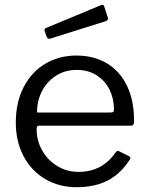

<svg xmlns="http://www.w3.org/2000/svg" viewBox="-20 -772 621 802"><path d="M133 -232Q133 -184 156.5 -143Q180 -102 220 -78Q260 -54 308 -54Q408 -54 464 -137Q468 -141 471 -141.5Q474 -142 478 -140L520 -119Q528 -114 522 -105Q483 -45 429 -17.5Q375 10 300 10Q227 10 169 -24Q111 -58 78.5 -119.5Q46 -181 46 -260Q46 -345 79 -408.5Q112 -472 169.5 -506Q227 -540 299 -540Q371 -540 425.5 -508Q480 -476 510 -414.5Q540 -353 540 -269V-265Q540 -256 537 -251.5Q534 -247 525 -247H142Q133 -247 133 -232ZM439 -302Q450 -302 453 -304.5Q456 -307 456 -316Q456 -360 437.5 -397.5Q419 -435 383.5 -457.5Q348 -480 301 -480Q250 -480 212 -454.5Q174 -429 154 -388.5Q134 -348 135 -302ZM430 -700Q431 -698 431 -694Q431 -686 420 -683L191 -611Q189 -610 185 -610Q178 -610 175 -619L167 -641Q166 -643 166 -646Q166 -654 172 -655L403 -751Q404 -752 407 -752Q413 -752 415 -746Z"/></svg>

Font: Libre Franklin
Style: Regular
Weight: 400
Designer: Pablo Impallari, Rodrigo Fuenzalida
Foundry: Impallari Type
Version: Version 1.001; ttfautohint (v1.4.1)